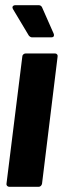

<svg xmlns="http://www.w3.org/2000/svg" viewBox="-20 -720 242 740"><path d="M5 -12 66 -502Q66 -507 70 -510.5Q74 -514 79 -514H192Q197 -514 200 -510.5Q203 -507 202 -502L142 -12Q141 -7 137.5 -3.5Q134 0 129 0H16Q11 0 7.5 -3.5Q4 -7 5 -12ZM188 -584Q188 -576 177 -576H104Q97 -576 91 -583L30 -685Q28 -689 28 -692Q28 -695 31 -697.5Q34 -700 39 -700H129Q138 -700 142 -692L187 -590Q188 -588 188 -584Z"/></svg>

Font: Barlow Condensed
Style: Bold Italic
Weight: 700
Width: 3
Italic angle: -7°
Designer: Jeremy Tribby
Foundry: Tribby Type
Version: Version 1.408